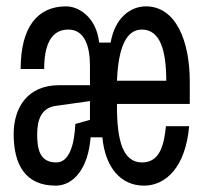

<svg xmlns="http://www.w3.org/2000/svg" viewBox="-20 -572 640 604"><path d="M155 12C214 12 258 -46 265 -140H302C311 -45 360 12 433 12C502 12 564 -47 575 -175H502C496 -116 483 -61 427 -61C368 -61 347 -126 348 -245H577V-315C577 -444 533 -552 439 -552C392 -552 342 -518 328 -438H292C283 -518 228 -552 188 -552C98 -552 45 -487 45 -355H119C119 -424 137 -479 195 -479C248 -479 263 -423 263 -365V-304H166C67 -304 23 -234 23 -150C23 -54 60 12 155 12ZM157 -61C103 -61 97 -106 97 -150C97 -195 110 -233 156 -239L263 -254V-195L217 -182C214 -119 199 -61 157 -61ZM503 -318H348C352 -422 377 -479 426 -479C485 -479 503 -411 503 -318Z"/></svg>

Font: Fliege Mono Light
Style: Regular
Weight: 300
Version: Version 0.020;Glyphs 3.3 (3306)